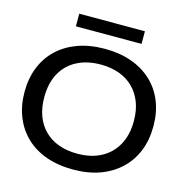

<svg xmlns="http://www.w3.org/2000/svg" viewBox="-128 -1019 1104 1147"><g transform="rotate(15 424.5 -445.5)"><path d="M425 9Q332 9 258 -17.5Q184 -44 132.5 -93.5Q81 -143 53.5 -212Q26 -281 26 -364Q26 -449 53.5 -517.5Q81 -586 133 -635Q185 -684 258.5 -710.5Q332 -737 425 -737Q517 -737 590.5 -710.5Q664 -684 716 -635Q768 -586 795.5 -517.5Q823 -449 823 -364Q823 -280 795.5 -211.5Q768 -143 715.5 -93.5Q663 -44 590 -17.5Q517 9 425 9ZM425 -89Q510 -89 572 -122Q634 -155 668 -217Q702 -279 702 -364Q702 -430 682.5 -480.5Q663 -531 626.5 -567Q590 -603 539 -621.5Q488 -640 425 -640Q340 -640 277.5 -607Q215 -574 181.5 -512.5Q148 -451 148 -364Q148 -300 167 -249Q186 -198 222.5 -162Q259 -126 310 -107.5Q361 -89 425 -89ZM221 -822V-900H627V-822Z"/></g></svg>

Font: Mona Sans Expanded Medium
Style: Regular
Weight: 500
Width: 7
Designer: Deni Anggara
Foundry: GitHub
Version: Version 2.000